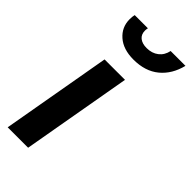

<svg xmlns="http://www.w3.org/2000/svg" viewBox="-232 -775 824 824"><g transform="rotate(45 180.0 -363.0)"><path d="M95 -500H219L131 0H7ZM49 -698Q49 -714 52 -726H132Q130 -716 130 -710Q130 -687 145.5 -674.5Q161 -662 188 -662Q220 -662 242 -679Q264 -696 270 -726H360Q344 -661 299 -624Q254 -587 183 -587Q121 -587 85 -618.5Q49 -650 49 -698Z"/></g></svg>

Font: Cabin
Style: Bold Italic
Weight: 700
Italic angle: -7°
Designer: Pablo Impallari
Foundry: Pablo Impallari. http://www.impallari.com Igino Marini. http://www.ikern.com
Version: Version 2.200